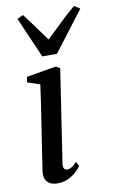

<svg xmlns="http://www.w3.org/2000/svg" viewBox="-92 -865 550 923"><g transform="rotate(-10 183.0 -403.0)"><path d="M113 10.5Q93 10.5 78 3.5Q63 -3.5 55.5 -18.2Q48 -33 50.5 -57Q52.5 -72 57.5 -104.5Q62.5 -137 69.2 -181Q76 -225 83.8 -275Q91.5 -325 99.2 -376Q107 -427 113 -472.5L51.5 -493.5L56 -519.5L200.5 -544L220.5 -532.5L152 -81Q149 -62.5 154.8 -54.8Q160.5 -47 169 -47Q179 -47 190 -53Q201 -59 217 -76L228.5 -53.5Q221 -42.5 205 -27.5Q189 -12.5 166 -1Q143 10.5 113 10.5ZM145.5 -603.5 59.5 -801.5 88.5 -815.5Q112.5 -784 137.8 -749.5Q163 -715 189.5 -678Q226 -712 260.8 -746.2Q295.5 -780.5 337.5 -815.5L365.5 -798L217 -603.5Z"/></g></svg>

Font: Merriweather 72pt
Style: Italic
Weight: 400
Italic angle: -7.8°
Version: Version 2.101